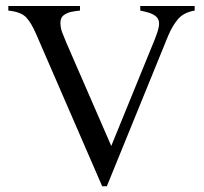

<svg xmlns="http://www.w3.org/2000/svg" viewBox="-20 -619 693 653"><path d="M642.1 -598.6V-583Q604.5 -576.7 585.2 -553.7Q565.9 -530.8 551.8 -497.1L343.3 14.6H327.6L103 -502.9Q86.9 -540.5 69.3 -559.6Q51.8 -578.6 8.3 -583V-598.6H252V-583Q239.3 -582 223.6 -578.9Q208 -575.7 196.8 -567.4Q185.5 -559.1 185.5 -541.5Q185.5 -524.9 191.4 -509Q197.3 -493.2 206.1 -472.7L358.4 -122.6L500.5 -470.7Q505.9 -482.9 513.4 -504.2Q521 -525.4 521 -539.1Q521 -554.7 510 -563.5Q499 -572.3 484.1 -576.4Q469.2 -580.6 457 -583V-598.6Z"/></svg>

Font: Scheherazade New Rohingya
Style: Regular
Weight: 400
Designer: SIL International
Foundry: SIL International
Version: Version 3.000 ; LngRng